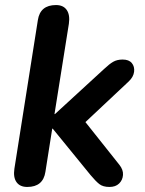

<svg xmlns="http://www.w3.org/2000/svg" viewBox="-20 -733 576 761"><path d="M88 8Q59 8 45.5 -11Q32 -30 37 -64L130 -653Q139 -713 202 -713Q231 -713 244.5 -693.5Q258 -674 253 -639L196 -281H198L393 -460Q413 -479 428.5 -488Q444 -497 466 -497Q491 -497 502.5 -483Q514 -469 511.5 -448.5Q509 -428 490 -410L294 -226V-280L453 -80Q469 -60 467.5 -39.5Q466 -19 452 -5.5Q438 8 414 8Q388 8 373.5 -3.5Q359 -15 339 -39L189 -223H187L160 -52Q151 8 88 8Z"/></svg>

Font: Nunito Variable Extra Light
Style: Italic
Weight: 200
Italic angle: -9°
Designer: Vernon Adams
Foundry: Vernon Adams
Version: Version 3.602